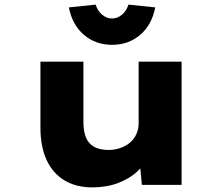

<svg xmlns="http://www.w3.org/2000/svg" viewBox="-20 -800 970 831"><path d="M379 11Q310 11 259.5 -19Q209 -49 182 -107Q155 -165 155 -247V-533H341V-273Q341 -232 352 -205Q363 -178 387.5 -164.5Q412 -151 450 -151Q476 -151 499.5 -159Q523 -167 541 -181.5Q559 -196 569.5 -218Q580 -240 580 -266V-533H766V0H594L584 -108L619 -120Q607 -88 574 -57.5Q541 -27 491.5 -8Q442 11 379 11ZM465 -606Q394 -606 343.5 -649Q293 -692 278 -768L394 -780Q403 -752 422.5 -736Q442 -720 465 -720Q488 -720 507.5 -736Q527 -752 536 -780L652 -768Q637 -692 586.5 -649Q536 -606 465 -606Z"/></svg>

Font: Lexend Peta ExtraBold
Style: Regular
Weight: 800
Version: Version 1.007